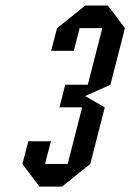

<svg xmlns="http://www.w3.org/2000/svg" viewBox="-20 -687 480 707"><path d="M62.5 -83.3 84.2 -166.7H167.5L145.8 -83.3H229.2L282.5 -291.7H199.2L220 -375H303.3L356.7 -583.3H273.3L251.7 -500H168.3L190 -583.3L294.2 -666.7H377.5L440 -583.3L386.7 -375L293.3 -333.3L365.8 -291.7L312.5 -83.3L208.3 0H125Z"/></svg>

Font: Yulong
Style: Italic
Weight: 400
Italic angle: -14.25°
Designer: GGBotNet
Foundry: f0n7.com
Version: 1.00